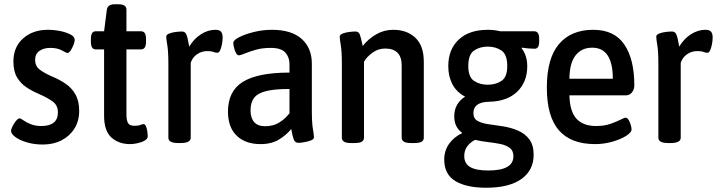

<svg xmlns="http://www.w3.org/2000/svg" viewBox="-20 -670 3371 902"><path d="M181 9Q141 9 107 -1Q73 -11 52.5 -26Q32 -41 32 -55Q32 -63 39 -77Q46 -91 55.5 -102.5Q65 -114 72 -114Q77 -114 89.5 -105Q102 -96 123.5 -87Q145 -78 174 -78Q252 -78 252 -142Q252 -176 226.5 -194Q201 -212 162 -229Q131 -242 104 -260Q77 -278 60 -306.5Q43 -335 43 -381Q43 -449 88.5 -489.5Q134 -530 205 -530Q234 -530 263.5 -524Q293 -518 312 -507.5Q331 -497 331 -483Q331 -474 325.5 -459.5Q320 -445 312 -433Q304 -421 297 -421Q292 -421 271 -433Q250 -445 216 -445Q186 -445 165.5 -431Q145 -417 145 -389Q145 -360 166 -343.5Q187 -327 224 -311Q260 -296 289 -276Q318 -256 335 -225.5Q352 -195 352 -149Q352 -102 330 -66.5Q308 -31 269.5 -11Q231 9 181 9Z M591 7Q538 7 503.5 -24Q469 -55 469 -126V-438H429Q407 -438 407 -474V-487Q407 -523 429 -523H469L482 -625Q486 -650 519 -650H534Q556 -650 565 -643.5Q574 -637 574 -625V-523H643Q666 -523 666 -487V-474Q666 -438 643 -438H574V-134Q574 -103 582 -91Q590 -79 612 -79Q631 -79 639.5 -83Q648 -87 655 -87Q662 -87 666.5 -75Q671 -63 672.5 -49Q674 -35 674 -30Q674 -18 660.5 -10Q647 -2 627.5 2.5Q608 7 591 7Z M817 2Q771 2 771 -23V-366Q771 -429 766 -457.5Q761 -486 761 -498Q761 -507 775 -512.5Q789 -518 806.5 -520Q824 -522 835 -522Q850 -522 856 -507Q862 -492 869 -451Q891 -488 924 -509Q957 -530 992 -530Q1011 -530 1018.5 -521Q1026 -512 1026 -494Q1026 -480 1023 -463.5Q1020 -447 1014.5 -434.5Q1009 -422 1001 -422Q993 -422 983 -426Q973 -430 954 -430Q927 -430 905.5 -415Q884 -400 876 -375V-23Q876 2 828 2Z M1204 7Q1133 7 1092 -32.5Q1051 -72 1051 -146Q1051 -242 1121 -285.5Q1191 -329 1340 -329V-369Q1340 -401 1320.5 -423Q1301 -445 1252 -445Q1212 -445 1181 -436Q1150 -427 1129.5 -418.5Q1109 -410 1102 -410Q1095 -410 1089 -420.5Q1083 -431 1079.5 -445.5Q1076 -460 1076 -469Q1076 -481 1103 -495Q1130 -509 1172 -519.5Q1214 -530 1257 -530Q1350 -530 1397.5 -487Q1445 -444 1445 -371V-156Q1445 -92 1450 -64Q1455 -36 1455 -25Q1455 -16 1441 -10.5Q1427 -5 1409.5 -2Q1392 1 1382 1Q1366 1 1360 -15Q1354 -31 1348 -64Q1327 -37 1291.5 -15Q1256 7 1204 7ZM1226 -77Q1264 -77 1292 -94.5Q1320 -112 1340 -138V-252Q1270 -252 1230 -242Q1190 -232 1173.5 -210Q1157 -188 1157 -152Q1157 -116 1174 -96.5Q1191 -77 1226 -77Z M1631 2Q1606 2 1596 -4.5Q1586 -11 1586 -23V-366Q1586 -429 1581 -457.5Q1576 -486 1576 -498Q1576 -507 1590 -512.5Q1604 -518 1622 -520Q1640 -522 1650 -522Q1665 -522 1670.5 -507.5Q1676 -493 1684 -454Q1710 -487 1747 -508.5Q1784 -530 1827 -530Q1892 -530 1931.5 -492.5Q1971 -455 1971 -380V-23Q1971 -11 1961 -4.5Q1951 2 1926 2H1912Q1888 2 1877.5 -4.5Q1867 -11 1867 -23V-363Q1867 -442 1789 -442Q1757 -442 1730 -422.5Q1703 -403 1690 -380V-23Q1690 -11 1680 -4.5Q1670 2 1645 2Z M2264 212Q2171 212 2119 180.5Q2067 149 2067 80Q2067 38 2089.5 6Q2112 -26 2150 -44L2151 -46Q2114 -73 2114 -123Q2114 -154 2127 -177Q2140 -200 2165 -216Q2125 -237 2105.5 -274Q2086 -311 2086 -359Q2086 -438 2135 -484Q2184 -530 2272 -530Q2302 -530 2330 -523H2490Q2513 -523 2513 -488V-475Q2513 -441 2492 -441Q2479 -441 2461.5 -442.5Q2444 -444 2432 -446L2430 -444Q2444 -426 2450.5 -404.5Q2457 -383 2457 -359Q2457 -285 2410 -239.5Q2363 -194 2279 -192Q2204 -191 2204 -139Q2204 -113 2223.5 -102Q2243 -91 2274.5 -86.5Q2306 -82 2340 -77Q2380 -71 2413.5 -56.5Q2447 -42 2467 -15Q2487 12 2487 57Q2487 130 2429.5 171Q2372 212 2264 212ZM2271 -272Q2309 -272 2336 -290Q2363 -308 2363 -360Q2363 -414 2336 -432.5Q2309 -451 2271 -451Q2234 -451 2207 -432.5Q2180 -414 2180 -360Q2180 -308 2207 -290Q2234 -272 2271 -272ZM2274 131Q2392 131 2392 64Q2392 38 2375 25Q2358 12 2331 6.5Q2304 1 2272.5 -2.5Q2241 -6 2212 -13Q2190 -2 2175.5 17Q2161 36 2161 63Q2161 98 2188.5 114.5Q2216 131 2274 131Z M2776 7Q2662 7 2605.5 -58Q2549 -123 2549 -258Q2549 -396 2606 -463Q2663 -530 2767 -530Q2866 -530 2913 -461Q2960 -392 2960 -269Q2960 -250 2949 -236Q2938 -222 2920 -222H2655Q2657 -146 2688.5 -112Q2720 -78 2780 -78Q2819 -78 2847.5 -88Q2876 -98 2894.5 -107.5Q2913 -117 2919 -117Q2927 -117 2933 -107Q2939 -97 2943 -84Q2947 -71 2947 -62Q2947 -48 2922 -32Q2897 -16 2857.5 -4.5Q2818 7 2776 7ZM2655 -300H2859Q2859 -446 2762 -446Q2713 -446 2684.5 -410.5Q2656 -375 2655 -300Z M3119 2Q3073 2 3073 -23V-366Q3073 -429 3068 -457.5Q3063 -486 3063 -498Q3063 -507 3077 -512.5Q3091 -518 3108.5 -520Q3126 -522 3137 -522Q3152 -522 3158 -507Q3164 -492 3171 -451Q3193 -488 3226 -509Q3259 -530 3294 -530Q3313 -530 3320.5 -521Q3328 -512 3328 -494Q3328 -480 3325 -463.5Q3322 -447 3316.5 -434.5Q3311 -422 3303 -422Q3295 -422 3285 -426Q3275 -430 3256 -430Q3229 -430 3207.5 -415Q3186 -400 3178 -375V-23Q3178 2 3130 2Z"/></svg>

Font: Asap Semi Condensed Medium
Style: Regular
Weight: 500
Width: 4
Designer: Pablo Cosgaya
Foundry: Omnibus-Type
Version: Version 3.001; ttfautohint (v1.8.4.7-5d5b)